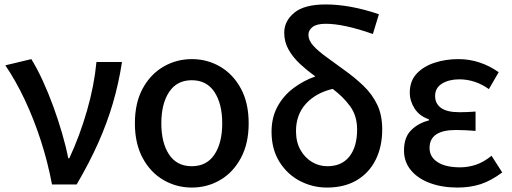

<svg xmlns="http://www.w3.org/2000/svg" viewBox="-20 -830 2303 864"><path d="M214 0Q195 -101 163.5 -198Q132 -295 91.5 -381Q51 -467 4 -536L121 -564Q147 -522 172.5 -466.5Q198 -411 220 -350.5Q242 -290 259.5 -230Q277 -170 287 -118H292Q339 -219 371.5 -332Q404 -445 414 -551H529Q514 -454 488 -365.5Q462 -277 422.5 -188Q383 -99 325 0Z M843 14Q774 14 715.5 -20Q657 -54 622 -119Q587 -184 587 -275Q587 -367 622 -431.5Q657 -496 715.5 -530Q774 -564 843 -564Q913 -564 971 -530Q1029 -496 1064 -431.5Q1099 -367 1099 -275Q1099 -184 1064 -119Q1029 -54 971 -20Q913 14 843 14ZM843 -82Q910 -82 945 -134.5Q980 -187 980 -275Q980 -363 945 -416Q910 -469 843 -469Q776 -469 741 -416Q706 -363 706 -275Q706 -187 741 -134.5Q776 -82 843 -82Z M1451 14Q1386 14 1329 -16Q1272 -46 1237 -102.5Q1202 -159 1202 -237Q1202 -301 1228.5 -350Q1255 -399 1300 -433Q1345 -467 1399 -486Q1363 -512 1331 -541.5Q1299 -571 1279 -606Q1259 -641 1259 -683Q1259 -735 1304 -772.5Q1349 -810 1446 -810Q1555 -810 1685 -766L1658 -677Q1527 -723 1446 -723Q1405 -723 1386.5 -708.5Q1368 -694 1368 -674Q1368 -648 1390.5 -623.5Q1413 -599 1449.5 -573Q1486 -547 1529 -515Q1577 -481 1616 -443.5Q1655 -406 1677.5 -359Q1700 -312 1700 -248Q1700 -170 1670.5 -111Q1641 -52 1585.5 -19Q1530 14 1451 14ZM1477 -430Q1401 -412 1356.5 -363Q1312 -314 1312 -240Q1312 -191 1332 -155.5Q1352 -120 1384 -101Q1416 -82 1453 -82Q1518 -82 1552.5 -126Q1587 -170 1587 -247Q1587 -309 1555.5 -352Q1524 -395 1477 -430Z M2039 14Q1970 14 1915.5 -6Q1861 -26 1829.5 -63.5Q1798 -101 1798 -153Q1798 -212 1830 -244Q1862 -276 1910 -288V-293Q1867 -308 1845.5 -342Q1824 -376 1824 -413Q1824 -465 1854.5 -498Q1885 -531 1935 -547.5Q1985 -564 2043 -564Q2093 -564 2139 -548.5Q2185 -533 2224 -505L2180 -429Q2118 -473 2047 -473Q2001 -473 1969.5 -454Q1938 -435 1938 -398Q1938 -364 1964.5 -344.5Q1991 -325 2048 -325Q2081 -325 2120 -328V-241Q2096 -243 2074 -244Q2052 -245 2031 -245Q1913 -245 1913 -164Q1913 -124 1949 -100.5Q1985 -77 2051 -77Q2086 -77 2121 -88.5Q2156 -100 2192 -129L2240 -54Q2189 -16 2142 -1Q2095 14 2039 14Z"/></svg>

Font: Source Han Sans SC Medium
Style: Regular
Weight: 500
Designer: Ryoko NISHIZUKA 西塚涼子 (kana, bopomofo & ideographs); Paul D. Hunt (Latin, Greek & Cyrillic); Sandoll Communications 산돌커뮤니
Foundry: Adobe
Version: Version 2.004;hotconv 1.0.118;makeotfexe 2.5.65603